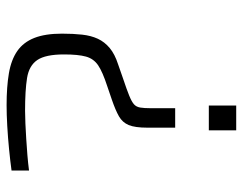

<svg xmlns="http://www.w3.org/2000/svg" viewBox="-97 -639 736 582"><g transform="rotate(-90 271.0 -348.0)"><path d="M175 -185V-269Q175 -307 183 -326Q191 -345 209.5 -355.5Q228 -366 260 -377L301 -391Q344 -405 364 -418.5Q384 -432 390.5 -455.5Q397 -479 397 -522Q397 -578 380 -603Q363 -628 325.5 -634Q288 -640 226 -640Q209 -640 187.5 -639Q166 -638 141.5 -636.5Q117 -635 92.5 -633Q68 -631 45 -628V-681Q74 -685 109.5 -688.5Q145 -692 180 -694Q215 -696 243 -696Q299 -696 340 -689Q381 -682 407.5 -663.5Q434 -645 447 -612Q460 -579 460 -528Q460 -494 457 -467Q454 -440 444.5 -419.5Q435 -399 416.5 -383.5Q398 -368 367 -358L324 -343Q291 -332 272.5 -324.5Q254 -317 246 -310Q238 -303 236 -291Q234 -279 234 -259V-185ZM167 0V-83H242V0Z"/></g></svg>

Font: Saira SemiExpanded Light
Style: Regular
Weight: 300
Width: 6
Designer: Hector Gatti with collaboration of the Omnibus-Type team
Foundry: Omnibus-Type
Version: Version 1.101